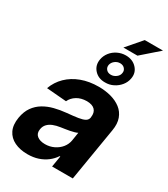

<svg xmlns="http://www.w3.org/2000/svg" viewBox="-230 -1035 1006 1148"><g transform="rotate(30 273.5 -461.0)"><path d="M152.8 10.3Q101.1 10.3 63 -8.1Q24.9 -26.4 7.3 -62.5Q-10.3 -98.6 -1.5 -152.3Q6.3 -198.2 28.1 -228.8Q49.8 -259.3 81.5 -278.3Q113.3 -297.4 151.9 -307.1Q190.4 -316.9 231.4 -320.8Q279.3 -325.2 309.1 -329.8Q338.9 -334.5 354 -343.3Q369.1 -352.1 372.1 -369.1V-371.6Q377 -405.3 359.6 -423.6Q342.3 -441.9 303.7 -442.4Q263.2 -441.9 235.1 -424.3Q207 -406.7 194.8 -379.4L57.6 -390.6Q75.7 -440.4 113 -476.8Q150.4 -513.2 203.6 -533Q256.8 -552.7 322.3 -552.7Q367.7 -552.7 407.2 -542Q446.8 -531.2 475.6 -509Q504.4 -486.8 517.3 -451.7Q530.3 -416.5 522 -368.2L460.9 0H317.9L330.6 -76.2H326.2Q309.1 -50.3 283.9 -31Q258.8 -11.7 226.1 -0.7Q193.4 10.3 152.8 10.3ZM213.9 -94.2Q246.6 -94.2 274.4 -107.7Q302.2 -121.1 320.6 -143.8Q338.9 -166.5 343.8 -194.8L353 -252.9Q345.7 -248.5 332.5 -244.9Q319.3 -241.2 303.7 -238Q288.1 -234.9 272.5 -232.7Q256.8 -230.5 244.6 -228.5Q217.3 -224.6 195.8 -216.1Q174.3 -207.5 160.9 -193.1Q147.5 -178.7 144 -157.2Q138.7 -126.5 158.4 -110.4Q178.2 -94.2 213.9 -94.2ZM331.5 -829.1 419.9 -931.6H545.9L428.7 -829.1ZM340.3 -593.3Q293.9 -592.8 266.1 -623.5Q238.3 -654.3 246.1 -697.8Q251 -725.1 268.6 -747.6Q286.1 -770 312.7 -783Q339.4 -795.9 368.7 -795.9Q416 -795.9 444.3 -765.1Q472.7 -734.4 464.4 -691.9Q459.5 -664.1 441.2 -641.6Q422.9 -619.1 396.5 -606Q370.1 -592.8 340.3 -593.3ZM347.7 -650.4Q366.7 -650.4 383.5 -663.1Q400.4 -675.8 402.8 -694.8Q405.8 -712.4 394 -725.3Q382.3 -738.3 362.3 -738.3Q342.8 -738.3 326.9 -725.8Q311 -713.4 307.1 -694.8Q304.2 -676.3 315.7 -663.3Q327.1 -650.4 347.7 -650.4Z"/></g></svg>

Font: Inter Tight
Style: Bold Italic
Weight: 700
Italic angle: -9.39999°
Designer: Rasmus Andersson
Foundry: rsms
Version: Version 3.004